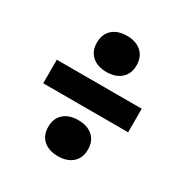

<svg xmlns="http://www.w3.org/2000/svg" viewBox="-152 -801 864 897"><g transform="rotate(30 280.0 -352.5)"><path d="M387 -579Q387 -534 358 -508Q329 -482 280 -482Q231 -482 202 -508Q173 -534 173 -579Q173 -625 202 -651Q231 -677 280 -677Q329 -677 358 -651Q387 -625 387 -579ZM387 -125Q387 -79 358 -53.5Q329 -28 280 -28Q231 -28 202 -53.5Q173 -79 173 -125Q173 -171 202 -196.5Q231 -222 280 -222Q329 -222 358 -196.5Q387 -171 387 -125ZM509 -416V-289H51V-416Z"/></g></svg>

Font: Roboto Serif 20pt ExtraBold
Style: Regular
Weight: 800
Version: Version 1.008